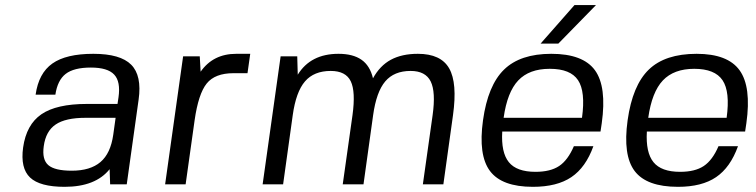

<svg xmlns="http://www.w3.org/2000/svg" viewBox="-20 -720 2952 750"><path d="M410.2 0 408.2 -59.1Q353 9.8 232.4 9.8Q135.7 9.8 97.4 -26.6Q59.1 -63 70.3 -144Q83 -233.4 141.8 -273.7Q200.7 -314 319.3 -314H439L442.9 -339.8Q451.7 -401.4 426 -428.7Q400.4 -456.1 335 -456.1Q268.6 -456.1 236.6 -431.4Q204.6 -406.7 196.3 -350.1H119.1Q130.9 -434.1 184.6 -471.9Q238.3 -509.8 344.7 -509.8Q450.2 -509.8 492.4 -467.3Q534.7 -424.8 521.5 -331.1L475.1 0ZM431.6 -259.8H313.5Q235.8 -259.8 197.3 -233.6Q158.7 -207.5 150.9 -148.9Q143.6 -96.7 168.7 -75Q193.8 -53.2 260.3 -53.2Q332.5 -53.2 372.3 -86.9Q412.1 -120.6 422.4 -193.8Z M892.1 -434.1Q819.8 -434.1 787.4 -393.8Q754.9 -353.5 740.2 -250L705.1 0H625L695.3 -500H760.3L763.7 -439.9Q812.5 -509.8 902.8 -509.8H957.5L946.8 -434.1Z M1272 -442.9Q1206.5 -442.9 1171.4 -402.1Q1136.2 -361.3 1123.5 -270L1085.9 0H1005.9L1076.2 -500H1141.1L1143.1 -428.2Q1193.4 -509.8 1302.2 -509.8Q1358.9 -509.8 1392.1 -486.6Q1425.3 -463.4 1437 -414.1Q1463.9 -463.4 1506.8 -486.6Q1549.8 -509.8 1612.3 -509.8Q1702.1 -509.8 1734.6 -452.9Q1767.1 -396 1749.5 -270L1711.9 0H1631.8L1669.9 -270Q1682.6 -360.8 1662.4 -401.9Q1642.1 -442.9 1584 -442.9Q1519.5 -442.9 1484.9 -402.1Q1450.2 -361.3 1437.5 -270L1399.9 0H1318.8L1356.9 -270Q1369.6 -362.3 1350.1 -402.6Q1330.6 -442.9 1272 -442.9Z M1941.9 -206.1Q1937 -124.5 1967.5 -86.7Q1998 -48.8 2071.8 -48.8Q2129.9 -48.8 2164.1 -71.5Q2198.2 -94.2 2221.7 -148.9H2297.9Q2268.1 -65.9 2211.9 -28.1Q2155.8 9.8 2061.5 9.8Q1940.4 9.8 1894 -52Q1847.7 -113.8 1866.7 -250Q1885.7 -386.7 1949 -448.2Q2012.2 -509.8 2133.3 -509.8Q2257.3 -509.8 2304 -445.6Q2350.6 -381.3 2330.6 -238.8L2325.7 -206.1ZM2127.9 -451.2H2127Q2047.4 -451.2 2004.4 -405.8Q1961.4 -360.4 1947.3 -259.8H2253.4Q2267.6 -362.3 2238 -406.7Q2208.5 -451.2 2127.9 -451.2ZM2091.8 -549.8 2224.1 -700.2H2308.1L2161.1 -549.8Z M2506.8 -206.1Q2502 -124.5 2532.5 -86.7Q2563 -48.8 2636.7 -48.8Q2694.8 -48.8 2729 -71.5Q2763.2 -94.2 2786.6 -148.9H2862.8Q2833 -65.9 2777.3 -28.1Q2721.7 9.8 2628.4 9.8Q2505.9 9.8 2459.2 -51.8Q2412.6 -113.3 2431.6 -250Q2450.7 -386.7 2514.4 -448.2Q2578.1 -509.8 2701.2 -509.8Q2822.8 -509.8 2869.1 -445.3Q2915.5 -380.9 2895.5 -238.8L2890.6 -206.1ZM2818.4 -259.8Q2832.5 -361.8 2802.5 -406.5Q2772.5 -451.2 2691.9 -451.2Q2612.3 -451.2 2569.3 -405.8Q2526.4 -360.4 2512.2 -259.8Z"/></svg>

Font: Fivo Sans
Style: Italic
Weight: 400
Designer: Alexander Slobzheninov
Foundry: Alexander Slobzheninov
Version: 1.0